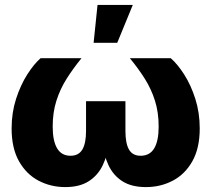

<svg xmlns="http://www.w3.org/2000/svg" viewBox="-20 -762 870 790"><path d="M248.5 7.8Q189 7.8 138.7 -18.6Q88.4 -44.9 58.1 -98.6Q27.8 -152.3 27.8 -233.4Q27.8 -298.3 46.1 -355.2Q64.5 -412.1 92 -455.3Q119.6 -498.5 147 -522.5H315.4Q281.7 -481.4 254.6 -438.7Q227.5 -396 212.2 -347.9Q196.8 -299.8 196.8 -241.2Q196.8 -182.1 215.1 -151.6Q233.4 -121.1 270 -121.1Q303.7 -121.1 318.8 -146.7Q334 -172.4 334 -223.1V-345.7H496.1V-223.1Q496.1 -172.4 510.7 -146.7Q525.4 -121.1 558.6 -121.1Q596.2 -121.1 614.5 -151.6Q632.8 -182.1 632.8 -241.2Q632.8 -300.3 617.4 -348.4Q602.1 -396.5 575.2 -439Q548.3 -481.4 514.2 -522.5H682.6Q710.4 -498.5 738 -455.3Q765.6 -412.1 783.7 -355.2Q801.8 -298.3 801.8 -233.4Q801.8 -152.3 771.5 -98.6Q741.2 -44.9 690.9 -18.6Q640.6 7.8 580.6 7.8Q521 7.8 483.4 -16.4Q445.8 -40.5 426.3 -82.5Q406.7 -124.5 401.4 -177.2H427.7Q422.9 -124 402.8 -82.3Q382.8 -40.5 345.2 -16.4Q307.6 7.8 248.5 7.8ZM365.2 -585.9 381.3 -741.7H526.4L462.4 -585.9Z"/></svg>

Font: Inter 28pt ExtraBold
Style: Regular
Weight: 800
Designer: Rasmus Andersson
Foundry: rsms
Version: Version 4.001;git-66647c0bb